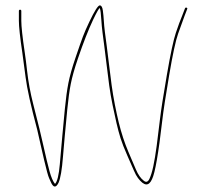

<svg xmlns="http://www.w3.org/2000/svg" viewBox="-20 -720 764 712"><path d="M54.5 -684C51.5 -684 50 -682.3 50 -679V-643C50 -621.5 54.3 -581.5 63 -523C65.7 -505 69.6 -475.2 74.9 -433.6C80.1 -392 94.5 -327.1 118 -239C122.7 -219 127.2 -199.2 131.5 -179.5C135.8 -159.8 140 -141.7 144 -125C148 -108.3 151.5 -94.3 154.5 -83C157.5 -71.7 160 -63.8 162 -59.5C164 -55.2 166 -50.7 168 -46C177.5 -23.7 187.2 -22.4 197 -42C204.3 -58.7 209.8 -90.7 213.5 -138C215.2 -159.3 217.3 -184.5 220 -213.5C222.7 -242.5 225.8 -276 229.5 -314C233.2 -352 237.5 -383.7 242.5 -409C247.5 -434.3 256.3 -465.7 269 -503C289 -561.8 307.8 -609.8 325.4 -647C339.1 -675.7 347.3 -690 350 -690C352.6 -683.9 354.6 -668.3 356 -643C356.7 -631 358 -616.8 360 -600.5C362 -584.2 364.3 -566.3 367 -547C369.7 -527.7 372.5 -504.8 375.5 -478.5C378.5 -452.2 381.7 -427 385 -403C388.3 -379 392.5 -354.8 397.5 -330.5C402.5 -306.2 407.3 -283.8 412 -263.5C416.7 -243.2 421.7 -224.5 427 -207.5C432.3 -190.5 440.7 -169.2 452 -143.5C463.3 -117.8 471.5 -99.2 476.5 -87.5C481.5 -75.8 486.5 -66.7 491.5 -60C514.3 -29.5 531.8 -28.2 544 -56C555 -78.1 567.7 -151.1 582 -275C586 -309.7 594.5 -365.3 607.5 -442C620.5 -518.7 631.5 -569.7 640.5 -595C649.5 -620.3 657.3 -642 664 -660L674 -686C675.3 -688.7 674.7 -690.5 672 -691.5C669.3 -692.5 667.3 -691.7 666 -689L656 -663C648.7 -645.7 640.7 -624 632 -598C623.3 -572 612.3 -520.5 599 -443.5C585.7 -366.5 577 -310.7 573 -276C569 -241.3 565 -209 561 -179C557 -149 552.8 -123.8 548.5 -103.5C544.2 -83.2 539.3 -67.4 533.9 -56.2C528.4 -45 521.5 -42.9 513 -50C501.9 -58.4 492.2 -72.2 484 -91.5C479.3 -102.5 470 -124.4 456 -157.1C442.1 -189.8 430.2 -225.9 420.5 -265.5C415.5 -285.8 410.7 -308 406 -332C401.3 -356 397.3 -380 394 -404C390.7 -428 387.5 -453.2 384.5 -479.5C381.5 -505.8 378.7 -528.7 376 -548C373.3 -567.3 371 -585 369 -601C367 -617 365.7 -631.2 365 -643.5C364.3 -655.8 363.1 -668.3 361.4 -681C359.7 -693.7 355.9 -700 350 -700C343.5 -700 330.5 -679.5 311 -638.5C301 -617.5 293.2 -599.5 287.5 -584.5C281.8 -569.5 272.7 -543.3 260 -506C247.3 -468.7 238.5 -437.2 233.5 -411.5C228.5 -385.8 224.2 -354 220.5 -316C216.8 -278 213.7 -244.3 211 -215C208.3 -185.7 205.3 -150.9 201.8 -110.8C198.3 -70.6 192.4 -46.4 184 -38C176.5 -47 169.7 -62.8 163.5 -85.5C160.5 -96.5 157 -110.3 153 -127C149 -143.7 144.8 -161.8 140.5 -181.5C136.2 -201.2 131.5 -221.2 126.5 -241.5C121.5 -261.8 113.7 -292.7 103.2 -334C92.6 -375.4 85.1 -416.4 80.5 -457C77.5 -483.7 74.7 -506 72 -524C63.3 -582.5 59 -622.2 59 -643V-679C59 -682.3 57.5 -684 54.5 -684Z"/></svg>

Font: Proton
Style: Lit
Weight: 500
Version: Version 1.017